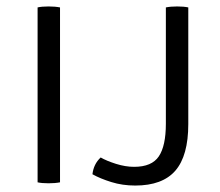

<svg xmlns="http://www.w3.org/2000/svg" viewBox="-20 -565 682 595"><path d="M96.5 -542Q109.5 -545 130.5 -545Q151 -545 166 -542V0Q151 3 130.5 3Q109.5 3 96.5 0ZM292 -77Q310 -66.5 339.5 -57.2Q369 -48 395.5 -48Q450.5 -48 472.2 -80.5Q494 -113 494 -181.5V-542Q508.5 -545 529 -545Q550 -545 563.5 -542V-180.5Q563.5 -82.5 523.5 -36.2Q483.5 10 399 10Q359.5 10 325 -0.8Q290.5 -11.5 266.5 -25Q270 -56.5 292 -77Z"/></svg>

Font: Signika Negative SC Light
Style: Regular
Weight: 300
Designer: Anna Giedryś
Foundry: Anna Giedryś
Version: Version 2.000; ttfautohint (v1.8.3) -l 8 -r 50 -G 200 -x 9 -